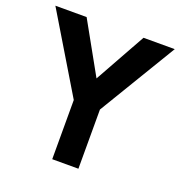

<svg xmlns="http://www.w3.org/2000/svg" viewBox="-125 -766 827 872"><g transform="rotate(20 288.5 -330.0)"><path d="M347.5 0H221V-286L-4 -660H147L284.5 -413.5L422 -660H573L347.5 -286Z"/></g></svg>

Font: Lucymar Sans SemiBold
Style: Regular
Weight: 600
Foundry: The League of Moveable Type (original font) / Main changes by Cristiano Sobral with portions from Mirco Monsees
Version: Version 2.001;August 30, 2020;FontCreator 13.0.0.2681 64-bit